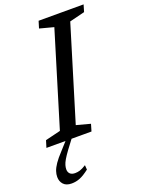

<svg xmlns="http://www.w3.org/2000/svg" viewBox="-192 -777 823 1097"><g transform="rotate(-20 220.0 -229.0)"><path d="M259 -633 174 -655.5 187 -698H460.5L448 -655.5L355.5 -632.5L182.5 -65L267 -42.5L254.5 0H-19.5L-6.5 -42.5L86 -65ZM45 154Q45 171.5 55.5 181.5Q66 191.5 86.5 191.5Q101 191.5 115.8 187Q130.5 182.5 153.5 168L155.5 195.5Q122.5 221 98.2 230.8Q74 240.5 47.5 240.5Q14.5 240.5 -2 222.5Q-18.5 204.5 -18.5 177.5Q-18.5 160.5 -12.5 142.5Q-6.5 124.5 9.2 101.2Q25 78 55.5 45.5L114 -19.5H148L93 53.5Q74 79.5 63.2 97.8Q52.5 116 48.8 129.5Q45 143 45 154Z"/></g></svg>

Font: Newsreader 9pt
Style: Italic
Weight: 400
Italic angle: -17°
Designer: Hugues Gentile
Foundry: Production Type
Version: Version 1.003